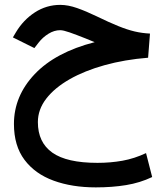

<svg xmlns="http://www.w3.org/2000/svg" viewBox="-20 -457 698 807"><path d="M377.9 -279.8Q369.6 -283.2 362.5 -286.1Q355.5 -289.1 339.8 -295.4Q299.3 -311.5 272.7 -320.8Q246.1 -330.1 232.9 -330.1Q208 -330.1 183.8 -315.2Q159.7 -300.3 142.6 -278.3L124.5 -254.9L34.2 -299.8L46.9 -321.3Q78.1 -373.5 126.7 -405Q175.3 -436.5 233.4 -436.5Q266.1 -436.5 304.2 -423.1Q342.3 -409.7 385.7 -388.7Q439 -362.8 477.1 -347.4Q515.1 -332 546.4 -324.7Q577.6 -317.4 610.4 -315.9L602.5 -214.4Q503.9 -206.5 419.7 -183.1Q335.4 -159.7 272.5 -123.8Q209.5 -87.9 174.3 -42.2Q139.2 3.4 139.2 56.2Q139.2 141.6 200 184.6Q260.7 227.5 389.6 227.5Q444.8 227.5 494.9 218.5Q544.9 209.5 593.8 186.5L619.6 287.1Q568.4 311.5 510 321Q451.7 330.6 382.8 330.6Q282.7 330.6 205.1 302.2Q127.4 273.9 83 214.8Q38.6 155.8 38.6 64Q38.6 -53.2 125.7 -145.3Q212.9 -237.3 377.9 -279.8Z"/></svg>

Font: Vazir Medium FD-WOL-UI
Style: Medium-FD-WOL-UI
Weight: 500
Designer: Saber Rastikerdar
Foundry: Saber Rastikerdar
Version: Version 30.0.0